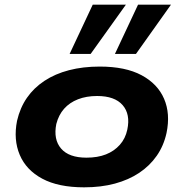

<svg xmlns="http://www.w3.org/2000/svg" viewBox="-20 -791 787 822"><path d="M340 11Q230 11 161 -26Q92 -63 64.5 -128Q37 -193 53 -274Q66 -330 95.5 -372.5Q125 -415 170.5 -445Q216 -475 275.5 -490.5Q335 -506 407 -506Q517 -506 586 -469Q655 -432 682.5 -368Q710 -304 693 -222Q681 -167 651 -124Q621 -81 576 -51Q531 -21 472 -5Q413 11 340 11ZM350 -116Q398 -116 433.5 -130Q469 -144 493 -171Q517 -198 525 -236Q539 -302 505 -341Q471 -380 396 -380Q350 -380 314 -366Q278 -352 254.5 -325.5Q231 -299 221 -260Q208 -194 241.5 -155Q275 -116 350 -116ZM472 -560 571 -771H712L562 -560ZM278 -560 377 -771H519L368 -560Z"/></svg>

Font: Nunito Sans 10pt Expanded ExtraBold
Style: Italic
Weight: 800
Width: 7
Italic angle: -9°
Designer: Vernon Adams
Foundry: Vernon Adams
Version: Version 3.101;gftools[0.9.27]